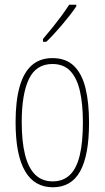

<svg xmlns="http://www.w3.org/2000/svg" viewBox="-20 -783 443 813"><path d="M357 -264Q357 -194 347.5 -142.5Q338 -91 319 -57Q300 -23 271 -6.5Q242 10 204 10Q165 10 135.5 -7Q106 -24 86 -58.5Q66 -93 56 -144.5Q46 -196 46 -266Q46 -355 63 -415.5Q80 -476 114.5 -506.5Q149 -537 202 -537Q259 -537 293 -504Q327 -471 342 -410Q357 -349 357 -264ZM72 -266Q72 -184 86 -128Q100 -72 129 -43.5Q158 -15 203 -15Q247 -15 275.5 -42Q304 -69 317.5 -124.5Q331 -180 331 -265Q331 -342 318.5 -397Q306 -452 278 -482Q250 -512 202 -512Q133 -512 102.5 -448.5Q72 -385 72 -266ZM303 -756Q291 -738 275 -717.5Q259 -697 241.5 -676.5Q224 -656 207.5 -638Q191 -620 176 -606H162V-618Q185 -645 203.5 -668Q222 -691 239 -714Q256 -737 273 -763H303Z"/></svg>

Font: Noto Sans Khmer ExtraCondensed Thin
Style: Regular
Weight: 250
Width: 2
Designer: Danh Hong and the Monotype Design Team
Foundry: Monotype Imaging Inc.
Version: Version 2.004